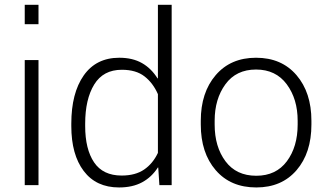

<svg xmlns="http://www.w3.org/2000/svg" viewBox="-20 -782 1380 811"><path d="M142.6 0H84.5V-528.3H142.6ZM142.6 -679.7H84.5V-761.7H142.6Z M281.2 -259.8Q281.2 -388.7 333.7 -463.4Q386.2 -538.1 483.9 -538.1Q540 -538.1 579.6 -515.6Q619.1 -493.2 645.5 -450.7L647 -451.2V-761.7H705.1V0H653.3L648.4 -74.2L647 -74.7Q620.6 -33.7 580.3 -12Q540 9.8 482.9 9.8Q386.2 9.8 333.7 -59.6Q281.2 -128.9 281.2 -249.5ZM339.8 -249.5Q339.8 -151.9 377.4 -96.2Q415 -40.5 493.7 -40.5Q551.8 -40.5 588.6 -65.7Q625.5 -90.8 647 -136.2V-384.3Q626.5 -431.2 590.6 -459.2Q554.7 -487.3 494.6 -487.3Q416 -487.3 377.9 -425Q339.8 -362.8 339.8 -259.8Z M828.1 -272Q828.1 -391.1 891.1 -464.6Q954.1 -538.1 1061.5 -538.1Q1169.4 -538.1 1232.4 -464.6Q1295.4 -391.1 1295.4 -272V-255.9Q1295.4 -136.2 1232.7 -63.2Q1169.9 9.8 1062.5 9.8Q954.1 9.8 891.1 -63.2Q828.1 -136.2 828.1 -255.9ZM886.7 -255.9Q886.7 -162.1 932.4 -100.8Q978 -39.6 1062.5 -39.6Q1146 -39.6 1191.7 -100.8Q1237.3 -162.1 1237.3 -255.9V-272Q1237.3 -363.8 1191.2 -426Q1145 -488.3 1061.5 -488.3Q977.5 -488.3 932.1 -426Q886.7 -363.8 886.7 -272Z"/></svg>

Font: Franko
Style: Light
Weight: 300
Designer: Google
Version: Version 1.200310; 2013